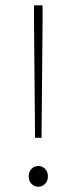

<svg xmlns="http://www.w3.org/2000/svg" viewBox="-20 -690 288 722"><path d="M111.8 -171.9 107.9 -607.9V-669.9H140.1V-607.9L136.2 -171.9ZM87.9 -25.9Q87.9 -44.4 98.6 -55.2Q109.4 -65.9 124 -65.9Q138.7 -65.9 149.4 -55.2Q160.2 -44.4 160.2 -25.9Q160.2 -8.8 149.2 1.7Q138.2 12.2 124 12.2Q109.9 12.2 98.9 1.7Q87.9 -8.8 87.9 -25.9Z"/></svg>

Font: Source Sans 3 ExtraLight
Style: Regular
Weight: 200
Designer: Paul D. Hunt
Foundry: Adobe
Version: Version 3.052;hotconv 1.1.0;makeotfexe 2.6.0